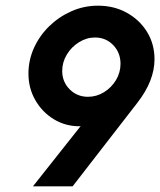

<svg xmlns="http://www.w3.org/2000/svg" viewBox="-20 -659 566 679"><path d="M96.5 0 265.3 -213.2Q263.2 -212.5 260.4 -212.5Q211.1 -212.5 170.1 -237.5Q129.2 -262.5 104.9 -304.9Q80.6 -347.2 80.6 -398.6Q80.6 -446.5 100.3 -489.9Q120.1 -533.3 154.5 -566.7Q188.9 -600 233 -619.4Q277.1 -638.9 326.4 -638.9Q383.3 -638.9 428.5 -613.9Q473.6 -588.9 500 -546.2Q526.4 -503.5 526.4 -449.3Q526.4 -373.6 466 -295.8L236.8 0ZM291 -316.7Q321.5 -316.7 347.9 -333Q374.3 -349.3 390.3 -376Q406.2 -402.8 406.2 -433.3Q406.2 -472.9 380.2 -499.7Q354.2 -526.4 316 -526.4Q286.1 -526.4 259.4 -509.7Q232.6 -493.1 216.3 -466Q200 -438.9 200 -408.3Q200 -369.4 226.4 -343.1Q252.8 -316.7 291 -316.7Z"/></svg>

Font: Afacad
Style: Italic
Weight: 400
Italic angle: -14°
Designer: Kristian Moeller
Foundry: Dicotype
Version: Version 1.000